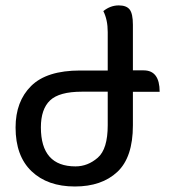

<svg xmlns="http://www.w3.org/2000/svg" viewBox="-20 -676 622 704"><path d="M256.8 -65.9Q301.8 -65.9 338.4 -97.7Q375 -129.4 375 -216.8V-339.8H280.3Q197.3 -339.8 163.6 -307.9Q129.9 -275.9 129.9 -209Q129.9 -65.9 256.8 -65.9ZM254.4 7.8Q154.3 7.8 95.7 -48.1Q37.1 -104 37.1 -208.5Q37.1 -304.2 94.2 -360.8Q151.4 -417.5 273.9 -417.5H375V-558.6Q375 -603.5 358.9 -635.3Q384.8 -656.2 415.5 -656.2Q443.8 -656.2 455.6 -640.9Q467.3 -625.5 467.3 -585V-418H506.8Q565.4 -418 565.4 -339.4H467.3V-216.3Q467.3 -99.1 410.2 -45.7Q353 7.8 254.4 7.8Z"/></svg>

Font: Bainsley
Style: Regular
Weight: 400
Designer: Paul James MIller
Foundry: High-Logic / Made with FontCreator
Version: Version 1.411;March 28, 2021;FontCreator 13.0.0.2683 64-bit